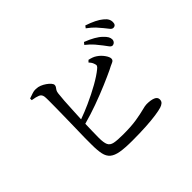

<svg xmlns="http://www.w3.org/2000/svg" viewBox="-161 -1053 1323 1323"><g transform="rotate(-45 500.0 -391.5)"><path d="M460 4Q388 4 345 -3.5Q302 -11 279.5 -30Q257 -49 249.5 -84Q242 -119 242 -173Q241 -199 242 -240.5Q243 -282 244 -331Q245 -380 246 -430.5Q247 -481 247.5 -524.5Q248 -568 248 -599.5Q248 -631 246 -641Q242 -662 223.5 -670Q205 -678 167 -684V-700Q184 -706 205 -713Q226 -720 244 -718Q262 -718 280.5 -710.5Q299 -703 315.5 -691.5Q332 -680 342.5 -668Q353 -656 353 -646Q353 -636 347.5 -629Q342 -622 336.5 -613Q331 -604 329 -588Q326 -565 323 -522.5Q320 -480 318 -430Q316 -390 314 -350Q367 -369 418 -392Q487 -423 544.5 -455.5Q602 -488 636 -516Q649 -526 652 -534Q655 -542 649 -556Q646 -566 639.5 -575.5Q633 -585 627 -591L640 -604Q658 -600 671.5 -595Q685 -590 698 -581Q722 -565 740 -540Q758 -515 758 -498Q758 -482 739.5 -474.5Q721 -467 693 -452Q653 -433 591 -406.5Q529 -380 452 -352Q386 -328 313 -308Q312 -269 311 -237Q310 -196 310 -173Q310 -127 320 -105Q330 -83 359.5 -77Q389 -71 447 -71Q525 -71 577 -79.5Q629 -88 660.5 -96.5Q692 -105 707 -105Q748 -105 771.5 -95Q795 -85 795 -64Q795 -46 784 -36.5Q773 -27 757 -22Q735 -15 693.5 -9Q652 -3 593 0.5Q534 4 460 4ZM825 -556Q814 -558 804.5 -571.5Q795 -585 781 -603Q766 -623 745.5 -647Q725 -671 692 -697L705 -713Q744 -698 774 -681Q804 -664 823 -645Q841 -628 848.5 -614.5Q856 -601 856 -586Q855 -573 846.5 -564.5Q838 -556 825 -556ZM917 -638Q904 -639 894 -652.5Q884 -666 868 -685Q853 -704 834 -724.5Q815 -745 780 -771L792 -787Q831 -774 860.5 -759.5Q890 -745 909 -729Q929 -713 936.5 -698Q944 -683 943 -666Q943 -653 936 -645.5Q929 -638 917 -638Z"/></g></svg>

Font: Noto Serif HK ExtraLight Medium
Style: Regular
Weight: 500
Version: Version 2.002-H1;hotconv 1.1.0;makeotfexe 2.6.0